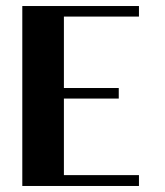

<svg xmlns="http://www.w3.org/2000/svg" viewBox="-20 -617 547 637"><path d="M54 0V-597H441V-562H192V-325H374V-290H192V-36H441V0Z"/></svg>

Font: Gamine
Style: Bold
Weight: 700
Designer: Tapiwanashe Sebastian Garikayi
Version: Version 1.000